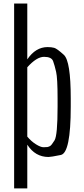

<svg xmlns="http://www.w3.org/2000/svg" viewBox="-20 -860 467 1068"><path d="M244.6 -598.1Q265.6 -598.1 281.2 -594Q296.9 -589.8 335.2 -554.9Q373.5 -520 373.5 -313V-266.6Q373.5 -9.3 318.4 2Q263.2 13.2 250 13.2Q175.8 13.2 131.8 -55.2V188H58.6V-840.3H131.8V-529.8Q178.2 -598.1 244.6 -598.1ZM300.3 -266.1V-312.5Q300.3 -424.8 292.2 -460.2Q284.2 -495.6 275.4 -519.8Q266.6 -543.9 225.1 -543.9Q184.1 -543.9 131.8 -485.8V-100.1Q153.8 -73.7 179.9 -57.4Q206.1 -41 221.7 -41Q237.3 -41 243.4 -42Q249.5 -43 258.1 -47.4Q266.6 -51.8 283.4 -79.3Q300.3 -106.9 300.3 -266.1Z"/></svg>

Font: Oswald-Light
Style: Light
Weight: 300
Designer: vernon adams
Foundry: vernon adams
Version: Version ; ttfautohint (v0.92.18-e454-dirty) -l 8 -r 50 -G 20